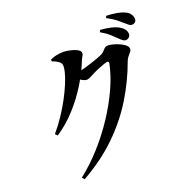

<svg xmlns="http://www.w3.org/2000/svg" viewBox="-190 -1063 1381 1351"><g transform="rotate(-30 500.0 -387.0)"><path d="M871.6 -629.4Q859.4 -629.4 849 -639.4Q838.7 -649.4 826.1 -667.2Q812.2 -687.7 791.7 -713.8Q771.2 -739.9 735.5 -769.7L745.1 -783.3Q787.5 -772.4 822 -757.8Q856.6 -743.2 879.1 -722.1Q895.5 -707.5 901.8 -693.7Q908.1 -680 908.1 -665.7Q908.1 -650.6 898 -640Q887.9 -629.4 871.6 -629.4ZM113.8 53.6Q209.3 2.2 298 -67.8Q386.7 -137.8 462.3 -218.3Q537.9 -298.8 595.2 -382.5Q652.4 -466.2 683.3 -544.8Q690.5 -563.9 671.9 -563.9Q663.9 -563.9 648.4 -561.4Q632.8 -558.9 613.8 -554.9Q594.8 -550.9 577.7 -546.7Q560.6 -542.4 549.9 -538.7Q533.9 -533.5 521.1 -529.4Q508.3 -525.2 493.5 -525.2Q481 -525.2 462.4 -539.4Q443.7 -553.5 423.1 -570.9L441.5 -607Q457.9 -605 468.3 -604.2Q478.7 -603.4 489.2 -603.4Q501.9 -603.4 527.1 -606.2Q552.2 -608.9 580.6 -613Q608.9 -617.1 632.6 -621.5Q656.3 -626 666.3 -629.2Q685.3 -635.8 699.9 -649Q714.4 -662.1 731.2 -662.1Q742.2 -662.1 763.6 -653.1Q785.1 -644.2 807.8 -630.1Q830.5 -616 846.4 -599.6Q862.3 -583.1 862.3 -567.8Q862.3 -554 851.7 -544.1Q841.2 -534.2 828.3 -524.3Q815.3 -514.4 806.1 -499.5Q732.8 -372.1 636.8 -263.7Q540.7 -155.4 415.1 -70.2Q289.5 15 126.1 72.5ZM103.1 -306.9Q151.3 -346.6 195.2 -392.4Q239.1 -438.1 275.6 -484.7Q312 -531.2 339.1 -573.4Q366.2 -615.7 381 -649.3Q395.8 -682.9 395.8 -701.8Q395.8 -716.2 379.8 -732.5Q363.9 -748.7 339.8 -761.6L342.4 -775.3Q356.9 -778.7 372.5 -780.9Q388.1 -783.2 412.3 -781.9Q446 -780.5 478.9 -768.5Q511.9 -756.4 533.7 -740.3Q555.6 -724.3 555.6 -711.2Q555.6 -695.5 546.9 -687.2Q538.3 -678.9 525.8 -659.2Q481.9 -587.2 418.9 -516.2Q355.8 -445.2 279.2 -385.7Q202.5 -326.1 115.7 -288.5ZM964.7 -701.5Q949.8 -701.5 939.6 -712.4Q929.3 -723.3 914.5 -742.3Q900.9 -760.1 881.7 -781.8Q862.5 -803.6 823 -834.3L831.9 -847.5Q874.7 -838.8 908.1 -826.4Q941.6 -814.1 962.2 -798.6Q981.8 -784.8 989.7 -769.3Q997.6 -753.8 997.6 -736.6Q997.6 -720.5 988.9 -711Q980.3 -701.5 964.7 -701.5Z"/></g></svg>

Font: Noto Serif KR ExtraLight
Style: Regular
Weight: 200
Designer: Ryoko NISHIZUKA 西塚涼子 (kana & ideographs); Frank Grießhammer (Latin, Greek & Cyrillic); Wenlong ZHANG 张文龙 (bopomofo); San
Foundry: Adobe
Version: Version 2.002-H1;hotconv 1.1.0;makeotfexe 2.6.0